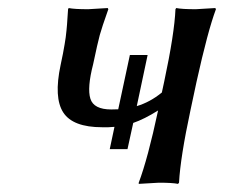

<svg xmlns="http://www.w3.org/2000/svg" viewBox="-20 -452 556 475"><path d="M295.4 -83H251.5L263.2 -138.2Q248.5 -136.7 232.9 -137.2Q160.2 -137.2 136.5 -173.8Q112.8 -210.4 129.9 -291Q133.3 -307.1 135.7 -319.1Q138.2 -331.1 139.9 -342.5Q141.6 -354 142.6 -359.9Q143.6 -365.7 144.5 -376.7Q145.5 -387.7 145.8 -391.1Q146 -394.5 147 -408.9Q147.9 -423.3 148.4 -429.2L149.9 -432.1Q163.6 -429.2 198.2 -429.2L246.6 -432.1L248 -429.2Q231.9 -383.8 226.8 -365.2Q221.7 -346.7 210.4 -293Q195.3 -234.4 203.6 -207.8Q211.9 -181.2 255.4 -181.2Q265.6 -181.2 272.5 -181.6L301.3 -315.9H345.2L318.4 -189.5Q351.1 -199.2 380.4 -223.1L386.2 -250Q411.6 -369.1 414.1 -429.2L416 -432.1Q429.7 -429.2 464.4 -429.2L512.7 -432.1L514.2 -429.2Q494.1 -375.5 466.3 -250L451.2 -179.2Q426.3 -63 422.9 0L420.4 2.9Q406.7 0 373 0L323.2 2.9V0Q345.7 -59.6 371.1 -178.7Q336.9 -157.2 309.6 -147.9Z"/></svg>

Font: Linux Biolinum O
Style: Italic
Weight: 400
Italic angle: -12°
Designer: Philipp H. Poll
Foundry: Philipp H. Poll
Version: Version 1.1.3